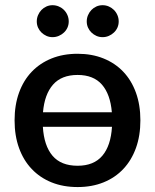

<svg xmlns="http://www.w3.org/2000/svg" viewBox="-20 -730 611 757"><path d="M149 -230Q153.5 -155.5 187 -116Q220.5 -76.5 286 -76.5Q350 -76.5 383.5 -116Q417 -155.5 421.5 -230ZM421 -287.5Q415 -358.5 381.8 -396.5Q348.5 -434.5 286 -434.5Q222.5 -434.5 189 -396.2Q155.5 -358 149.5 -287.5ZM286 -518Q342.5 -518 388.2 -499.5Q434 -481 466.2 -447Q498.5 -413 516 -364.5Q533.5 -316 533.5 -255.5Q533.5 -195 516 -146.5Q498.5 -98 466.2 -63.8Q434 -29.5 388.2 -11Q342.5 7.5 286 7.5Q229 7.5 183.2 -11Q137.5 -29.5 105 -63.8Q72.5 -98 55 -146.5Q37.5 -195 37.5 -255.5Q37.5 -316 55 -364.5Q72.5 -413 105 -447Q137.5 -481 183.2 -499.5Q229 -518 286 -518ZM251 -645.5Q251 -632.5 246 -621.2Q241 -610 232.2 -601.8Q223.5 -593.5 211.8 -588.5Q200 -583.5 187 -583.5Q174.5 -583.5 163.2 -588.5Q152 -593.5 143.5 -601.8Q135 -610 130 -621.2Q125 -632.5 125 -645.5Q125 -658.5 130 -670.2Q135 -682 143.5 -690.8Q152 -699.5 163.2 -704.5Q174.5 -709.5 187 -709.5Q200 -709.5 211.8 -704.5Q223.5 -699.5 232.2 -690.8Q241 -682 246 -670.2Q251 -658.5 251 -645.5ZM448 -645.5Q448 -632.5 443 -621.2Q438 -610 429.2 -601.8Q420.5 -593.5 409 -588.5Q397.5 -583.5 384.5 -583.5Q371.5 -583.5 360.2 -588.5Q349 -593.5 340.5 -601.8Q332 -610 327 -621.2Q322 -632.5 322 -645.5Q322 -658.5 327 -670.2Q332 -682 340.5 -690.8Q349 -699.5 360.2 -704.5Q371.5 -709.5 384.5 -709.5Q397.5 -709.5 409 -704.5Q420.5 -699.5 429.2 -690.8Q438 -682 443 -670.2Q448 -658.5 448 -645.5Z"/></svg>

Font: Lato SemiBold
Style: Regular
Weight: 600
Designer: Lukasz Dziedzic with Adam Twardoch and Botio Nikoltchev
Foundry: tyPoland Lukasz Dziedzic
Version: Version 2.015; 2015-08-06; http://www.latofonts.com/